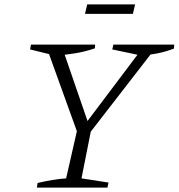

<svg xmlns="http://www.w3.org/2000/svg" viewBox="-20 -854 813 874"><path d="M341 -226 197 -625 200 -641H262L385 -284H364L633 -641H684L683 -629L371 -226ZM148 0 151 -21Q185 -29 217 -34.5Q249 -40 281 -42L335 -279H398L351 -42L474 -23L469 0ZM231 -601 117 -629 121 -651H413L412 -634Q368 -619 323 -611.5Q278 -604 231 -601ZM624 -601 491 -629 496 -651H773L772 -633Q736 -619 699 -611.5Q662 -604 624 -601ZM367 -791 377 -834H595L585 -791Z"/></svg>

Font: Piazzolla Thin ExtraLight
Style: Italic
Weight: 250
Italic angle: -11.3°
Version: Version 2.005